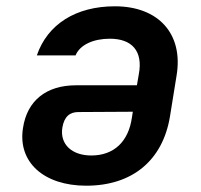

<svg xmlns="http://www.w3.org/2000/svg" viewBox="-20 -580 640 610"><path d="M345 -560C221 -560 131 -503 97 -404H220C234 -438 277 -457 329 -457C399 -457 435 -418 421 -344L415 -309H221C128 -309 66 -261 53 -173C36 -65 119 10 254 10C400 10 497 -70 520 -210L541 -340C563 -472 484 -560 345 -560ZM402 -225 399 -206C388 -130 342 -86 270 -86C208 -86 170 -122 178 -174C184 -211 203 -224 229 -224Z"/></svg>

Font: JetBrains Mono
Style: Bold Italic
Weight: 558
Italic angle: -9°
Monospace: yes
Designer: Philipp Nurullin, Konstantin Bulenkov
Foundry: JetBrains
Version: Version 2.305